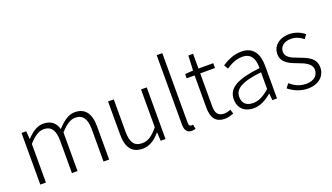

<svg xmlns="http://www.w3.org/2000/svg" viewBox="-71 -1324 3228 1866"><g transform="rotate(-20 1543.0 -391.0)"><path d="M100 0H158V-399C214 -463 265 -495 312 -495C391 -495 427 -443 427 -333V0H485V-399C542 -463 591 -495 639 -495C717 -495 754 -443 754 -333V0H812V-341C812 -478 759 -547 653 -547C590 -547 532 -505 472 -439C453 -505 410 -547 325 -547C264 -547 205 -505 157 -452H155L148 -534H100Z M1157 13C1231 13 1286 -28 1338 -88H1340L1345 0H1395V-534H1336V-143C1276 -71 1231 -39 1170 -39C1088 -39 1054 -90 1054 -200V-534H995V-193C995 -55 1047 13 1157 13Z M1664 13C1683 13 1693 10 1703 7L1694 -40C1683 -38 1679 -38 1675 -38C1661 -38 1651 -49 1651 -73V-795H1593V-79C1593 -17 1616 13 1664 13Z M2009 13C2033 13 2067 4 2098 -7L2084 -53C2066 -44 2039 -37 2019 -37C1948 -37 1930 -80 1930 -147V-484H2083V-534H1930V-687H1881L1874 -534L1790 -528V-484H1872V-151C1872 -53 1904 13 2009 13Z M2305 13C2374 13 2437 -24 2490 -68H2494L2500 0H2548V-338C2548 -456 2503 -547 2375 -547C2289 -547 2215 -505 2175 -478L2200 -435C2238 -462 2298 -496 2368 -496C2469 -496 2491 -414 2489 -335C2255 -309 2150 -252 2150 -135C2150 -35 2219 13 2305 13ZM2317 -37C2257 -37 2208 -64 2208 -138C2208 -219 2279 -269 2489 -292V-119C2427 -65 2376 -37 2317 -37Z M2865 13C2983 13 3047 -57 3047 -139C3047 -242 2958 -271 2876 -302C2814 -325 2756 -348 2756 -406C2756 -454 2793 -498 2872 -498C2924 -498 2962 -477 2998 -450L3028 -490C2989 -523 2932 -547 2873 -547C2760 -547 2698 -481 2698 -403C2698 -311 2783 -279 2861 -250C2922 -228 2990 -199 2990 -136C2990 -81 2949 -36 2867 -36C2795 -36 2746 -64 2701 -102L2669 -60C2718 -20 2787 13 2865 13Z"/></g></svg>

Font: Noto Sans CJK SC Light
Style: Regular
Weight: 300
Designer: Ryoko NISHIZUKA 西塚涼子 (kana, bopomofo & ideographs); Paul D. Hunt (Latin, Greek & Cyrillic); Sandoll Communications 산돌커뮤니
Foundry: Adobe
Version: Version 2.004;hotconv 1.0.118;makeotfexe 2.5.65603